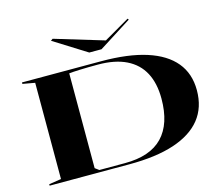

<svg xmlns="http://www.w3.org/2000/svg" viewBox="-124 -1103 1484 1272"><g transform="rotate(-15 617.5 -467.5)"><path d="M607 -708Q793 -708 918 -668Q1043 -628 1107 -550.5Q1171 -473 1171 -359Q1171 -241 1107.5 -161.5Q1044 -82 920 -41Q796 0 612 0H65V-10L149 -23V-683L65 -698V-708ZM581 -692Q512 -692 459 -690Q406 -688 383 -685V-35L410 -15H586Q759 -15 844.5 -104Q930 -193 930 -366Q930 -471 891.5 -543.5Q853 -616 775.5 -654Q698 -692 581 -692ZM850 -935 856 -927 631 -784H547L322 -925L336 -935L674 -833Z"/></g></svg>

Font: Kalnia Expanded
Style: Regular
Weight: 400
Width: 7
Designer: Frida Medrano
Foundry: Frida Medrano
Version: Version 1.105